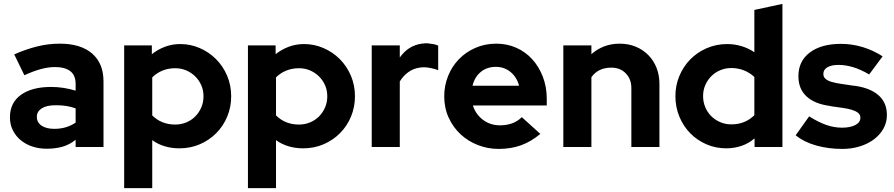

<svg xmlns="http://www.w3.org/2000/svg" viewBox="-20 -754 4587 985"><path d="M220 9Q180 9 145.5 -2.5Q111 -14 85.5 -35.5Q60 -57 45.5 -86.5Q31 -116 31 -152Q31 -227 87.5 -267.5Q144 -308 242 -308Q275 -308 306.5 -303Q338 -298 368 -289V-323Q368 -368 340.5 -389Q313 -410 262 -410Q229 -410 191 -400Q153 -390 105 -368Q92 -395 79 -421.5Q66 -448 53 -475Q112 -501 169.5 -515.5Q227 -530 287 -530Q394 -530 452.5 -479.5Q511 -429 511 -336V0H368V-37Q336 -11 299.5 -1Q263 9 220 9ZM169 -155Q169 -126 193 -109.5Q217 -93 259 -93Q321 -93 368 -125V-198Q324 -214 273 -214H264Q219 -214 194 -198Q169 -182 169 -155Z M617 211V-521H759V-476Q789 -500 826 -514Q863 -528 905 -528Q957 -528 1004.5 -507.5Q1052 -487 1088 -451Q1124 -415 1145 -366Q1166 -317 1166 -260Q1166 -205 1146 -156.5Q1126 -108 1090 -71.5Q1054 -35 1005.5 -14Q957 7 900 7Q861 7 825.5 -3.5Q790 -14 761 -35V211ZM879 -404Q844 -404 814 -392Q784 -380 761 -357V-162Q808 -115 879 -115Q909 -115 935.5 -126Q962 -137 981.5 -156.5Q1001 -176 1012.5 -202.5Q1024 -229 1024 -260Q1024 -291 1012.5 -317Q1001 -343 981 -362.5Q961 -382 935 -393Q909 -404 879 -404Z M1252 211V-521H1394V-476Q1424 -500 1461 -514Q1498 -528 1540 -528Q1592 -528 1639.5 -507.5Q1687 -487 1723 -451Q1759 -415 1780 -366Q1801 -317 1801 -260Q1801 -205 1781 -156.5Q1761 -108 1725 -71.5Q1689 -35 1640.5 -14Q1592 7 1535 7Q1496 7 1460.5 -3.5Q1425 -14 1396 -35V211ZM1514 -404Q1479 -404 1449 -392Q1419 -380 1396 -357V-162Q1443 -115 1514 -115Q1544 -115 1570.5 -126Q1597 -137 1616.5 -156.5Q1636 -176 1647.5 -202.5Q1659 -229 1659 -260Q1659 -291 1647.5 -317Q1636 -343 1616 -362.5Q1596 -382 1570 -393Q1544 -404 1514 -404Z M1887 0V-521H2031V-459Q2074 -520 2143 -530Q2151 -531 2157.5 -531.5Q2164 -532 2172 -532Q2192 -530 2204.5 -527.5Q2217 -525 2228 -520V-394Q2213 -400 2194 -404Q2175 -408 2158 -409Q2151 -409 2145 -408.5Q2139 -408 2132 -407Q2099 -402 2073.5 -383Q2048 -364 2031 -336V0Z M2752 -67Q2704 -27 2652.5 -8.5Q2601 10 2538 10Q2483 10 2432.5 -9.5Q2382 -29 2343.5 -64.5Q2305 -100 2282 -150Q2259 -200 2259 -260Q2259 -315 2279 -364.5Q2299 -414 2334.5 -450.5Q2370 -487 2419 -508.5Q2468 -530 2526 -530Q2581 -530 2628.5 -509Q2676 -488 2710.5 -450Q2745 -412 2765 -360Q2785 -308 2785 -247V-213H2406Q2420 -168 2457.5 -139.5Q2495 -111 2545 -111Q2578 -111 2606.5 -121Q2635 -131 2657 -153Q2681 -131 2704.5 -110Q2728 -89 2752 -67ZM2524 -411Q2478 -411 2446.5 -385Q2415 -359 2404 -314H2643Q2632 -357 2600 -384Q2568 -411 2524 -411Z M2870 0V-521H3014V-476Q3043 -502 3079.5 -516Q3116 -530 3159 -530Q3204 -530 3241.5 -514.5Q3279 -499 3306 -471.5Q3333 -444 3348 -406.5Q3363 -369 3363 -324V0H3219V-302Q3219 -348 3190.5 -377.5Q3162 -407 3116 -407Q3049 -407 3014 -358V0Z M3851 0V-44Q3821 -18 3783.5 -5.5Q3746 7 3706 7Q3652 7 3604.5 -13.5Q3557 -34 3521.5 -70Q3486 -106 3465.5 -155Q3445 -204 3445 -261Q3445 -315 3465 -363.5Q3485 -412 3520.5 -448.5Q3556 -485 3605 -506.5Q3654 -528 3711 -528Q3749 -528 3785 -517Q3821 -506 3850 -486V-703Q3886 -711 3922 -718.5Q3958 -726 3994 -734V0ZM3587 -261Q3587 -231 3598 -204.5Q3609 -178 3628.5 -158.5Q3648 -139 3674.5 -127.5Q3701 -116 3732 -116Q3803 -116 3850 -163V-359Q3827 -381 3796.5 -393Q3766 -405 3732 -405Q3702 -405 3675.5 -394Q3649 -383 3629.5 -363.5Q3610 -344 3598.5 -318Q3587 -292 3587 -261Z M4062 -60Q4079 -84 4096.5 -108.5Q4114 -133 4131 -157Q4179 -127 4219 -113Q4259 -99 4300 -99Q4342 -99 4368 -112.5Q4394 -126 4394 -150Q4394 -166 4381.5 -175.5Q4369 -185 4349 -191Q4329 -197 4303 -200.5Q4277 -204 4250 -208L4234 -211Q4157 -222 4116.5 -260.5Q4076 -299 4076 -363Q4076 -441 4135 -485Q4194 -529 4294 -529Q4351 -529 4405.5 -512.5Q4460 -496 4508 -465L4439 -372Q4357 -421 4281 -421Q4246 -421 4225 -409Q4204 -397 4204 -375Q4204 -359 4215 -349.5Q4226 -340 4246 -334Q4266 -328 4293.5 -324Q4321 -320 4354 -315L4371 -313Q4448 -301 4489 -263.5Q4530 -226 4530 -164Q4530 -126 4512.5 -94.5Q4495 -63 4464 -39.5Q4433 -16 4391 -3Q4349 10 4301 10Q4230 10 4167.5 -7.5Q4105 -25 4062 -60Z"/></svg>

Font: Rosa Sans
Style: Bold
Weight: 700
Designer: Pentagram / MCKL
Foundry: Pentagram / MCKL
Version: Version 1.005;September 16, 2019;FontCreator 11.5.0.2425 64-